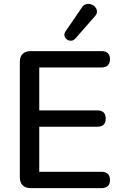

<svg xmlns="http://www.w3.org/2000/svg" viewBox="-20 -968 629 988"><path d="M138 0Q111 0 96.5 -14.5Q82 -29 82 -56V-649Q82 -676 96.5 -690.5Q111 -705 138 -705H503Q524 -705 535 -694.5Q546 -684 546 -664Q546 -643 535 -632Q524 -621 503 -621H182V-400H481Q503 -400 513.5 -389Q524 -378 524 -358Q524 -337 513.5 -326.5Q503 -316 481 -316H182V-84H503Q524 -84 535 -73Q546 -62 546 -42Q546 -21 535 -10.5Q524 0 503 0ZM368 -770Q358 -759 346 -758.5Q334 -758 324.5 -765Q315 -772 312 -783Q309 -794 317 -806L401 -929Q410 -943 423.5 -946.5Q437 -950 449.5 -945.5Q462 -941 470 -931.5Q478 -922 479 -909.5Q480 -897 469 -885Z"/></svg>

Font: Nunito ExtraLight SemiBold
Style: Regular
Weight: 600
Version: Version 3.602